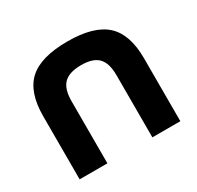

<svg xmlns="http://www.w3.org/2000/svg" viewBox="-117 -643 798 778"><g transform="rotate(-30 282.5 -254.5)"><path d="M46.9 -294.9Q46.9 -407.2 102.5 -458Q158.2 -508.8 283.2 -508.8Q406.2 -508.8 462.2 -457.8Q518.1 -406.7 518.1 -294.9V0H387.2V-291Q387.2 -347.2 362.8 -372.6Q338.4 -397.9 283.2 -397.9Q227.1 -397.9 201.9 -372.6Q176.8 -347.2 176.8 -291V0H46.9Z"/></g></svg>

Font: LT Wave Text Bold
Style: Regular
Weight: 700
Designer: Daniel Lyons
Version: Version 2.5 (Glyphs App)